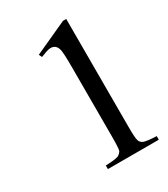

<svg xmlns="http://www.w3.org/2000/svg" viewBox="-121 -503 493 563"><g transform="rotate(-30 125.5 -222.0)"><path d="M70.8 -392.6 182.1 -443.4H192.9V-77.1Q192.9 -41 195.8 -32.2Q197.8 -22.9 209 -18.1Q222.2 -14.2 251 -13.2V-1H78.6V-13.2Q109.9 -14.2 121.1 -18.1Q128.9 -22 133.8 -29.8Q136.7 -37.1 136.7 -77.1V-311Q136.7 -360.4 133.8 -372.1Q128.9 -392.6 109.9 -392.6Q105 -392.6 96.4 -389.9Q87.9 -387.2 75.7 -382.3Z"/></g></svg>

Font: ML-NILA02
Style: Regular
Weight: 400
Version: Version ML-NILA02 1.0